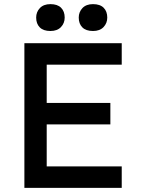

<svg xmlns="http://www.w3.org/2000/svg" viewBox="-20 -909 684 929"><path d="M98 0V-700H569V-596H206V-411H514V-307H206V-104H569V0ZM155 -824Q155 -851 173 -870Q191 -889 224 -889Q258 -889 275.5 -871.5Q293 -854 293 -824Q293 -797 275 -778Q257 -759 224 -759Q190 -759 172.5 -776.5Q155 -794 155 -824ZM361 -824Q361 -851 379 -870Q397 -889 430 -889Q464 -889 481.5 -871.5Q499 -854 499 -824Q499 -797 481 -778Q463 -759 430 -759Q396 -759 378.5 -776.5Q361 -794 361 -824Z"/></svg>

Font: Easer Grotesk
Style: Regular
Weight: 400
Designer: Boardeaser, Bonnie Shaver-Troup, Thomas Jockin
Foundry: Lexend
Version: Version 1.008;Glyphs 3.1.2 (3151)